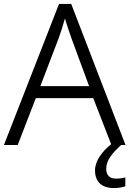

<svg xmlns="http://www.w3.org/2000/svg" viewBox="-20 -737 658 976"><path d="M520 121C520 77 551 41 596 0H618L342 -717H280L0 0H70L162 -238H454L545 -4C500 32 463 80 463 129C463 187 497 219 559 219C584 219 601 215 617 210V165C606 168 590 171 569 171C538 171 520 154 520 121ZM343 -543 433 -299H185L278 -542C287 -567 300 -606 310 -643C319 -614 336 -561 343 -543Z"/></svg>

Font: Noto Kufi Arabic Light
Style: Regular
Weight: 300
Designer: Monotype Design Team, David Williams, Khaled Hosny
Foundry: Google LLC
Version: Version 2.109